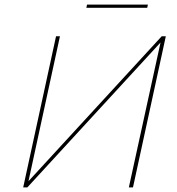

<svg xmlns="http://www.w3.org/2000/svg" viewBox="-20 -816 769 836"><path d="M559 0H541L679 -631L99 0H81L224 -658H241L104 -27L684 -658H702ZM359 -796H624L621 -782H356Z"/></svg>

Font: Ysabeau Thin
Style: Italic
Weight: 200
Italic angle: -12°
Designer: Christian Thalmann (Catharsis Fonts)
Version: Version 0.003